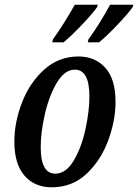

<svg xmlns="http://www.w3.org/2000/svg" viewBox="-20 -786 587 816"><path d="M41 -184Q41 -265 73 -349Q105 -433 167 -489.5Q229 -546 314 -546Q384 -546 427.5 -498Q471 -450 471 -353Q471 -274 440 -189.5Q409 -105 348 -47.5Q287 10 200 10Q127 10 84 -39.5Q41 -89 41 -184ZM360 -376Q360 -490 298 -490Q255 -490 222 -435Q189 -380 171 -302Q153 -224 153 -160Q153 -48 215 -48Q260 -48 293 -103Q326 -158 343 -236Q360 -314 360 -376ZM205 -619Q246 -675 298 -766H396L393 -756Q374 -729 328 -680.5Q282 -632 250 -606H202ZM356 -619Q401 -680 448 -766H547L544 -756Q525 -729 479.5 -681Q434 -633 401 -606H353Z"/></svg>

Font: Noto Serif CondSemiBold
Style: Italic
Weight: 600
Width: 3
Italic angle: -12°
Designer: Monotype Design Team
Foundry: Monotype Imaging Inc.
Version: Version 1.001